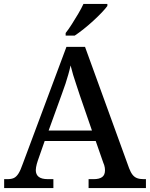

<svg xmlns="http://www.w3.org/2000/svg" viewBox="-20 -951 758 971"><path d="M1 0V-45H18Q38 -45 50.5 -51Q63 -57 73.5 -73.5Q84 -90 95 -122L316 -714H410L633 -100Q641 -79 650.5 -67Q660 -55 673.5 -50Q687 -45 706 -45H718V0H428V-45H454Q482 -45 496.5 -55.5Q511 -66 511 -90Q511 -97 510 -103Q509 -109 507 -116Q505 -123 502 -129L464 -238H206L171 -138Q168 -130 166 -121.5Q164 -113 162.5 -105.5Q161 -98 161 -91Q161 -68 176 -56.5Q191 -45 222 -45H250V0ZM226 -291H445L384 -468Q375 -497 366 -522.5Q357 -548 350 -572Q343 -596 337 -620Q332 -597 325.5 -574.5Q319 -552 311.5 -528.5Q304 -505 293 -476ZM312 -784Q327 -803 343.5 -829Q360 -855 376 -882Q392 -909 402 -931H523V-921Q514 -908 495 -888Q476 -868 452 -846Q428 -824 403.5 -804.5Q379 -785 358 -771H312Z"/></svg>

Font: Noto Serif Khmer Medium
Style: Regular
Weight: 500
Version: Version 2.003